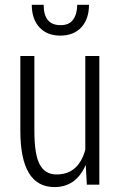

<svg xmlns="http://www.w3.org/2000/svg" viewBox="-20 -758 493 788"><path d="M63.5 -221.7V-528.3H121.1V-220.7Q121.1 -122.1 143.6 -82Q166 -42 211.9 -42Q302.2 -42 330.1 -143.6V-528.3H387.7V0H336.4L332 -78.6H330.6Q291 9.8 203.6 9.8Q63.5 9.8 63.5 -221.7ZM159.2 -738.3Q159.2 -654.8 228 -654.8Q263.7 -654.3 280.3 -677.7Q296.9 -701.2 296.9 -738.3H345.2Q345.2 -680.2 314 -646Q282.2 -611.8 227.5 -611.8Q172.9 -611.8 141.6 -646Q110.4 -680.2 110.4 -738.3Z"/></svg>

Font: RobotoCondensed-Light
Style: Light
Weight: 300
Designer: Google
Version: Version 1.200311; 2013